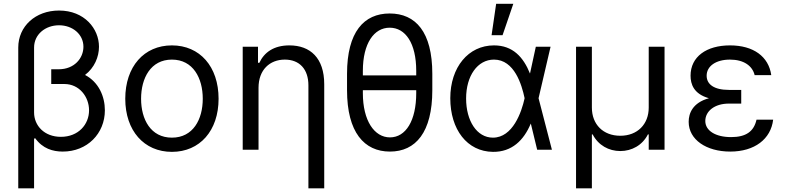

<svg xmlns="http://www.w3.org/2000/svg" viewBox="-20 -793 4161 1017"><path d="M76.7 -541.2V204.5H160.5V-58.2L166.2 -61.1C206 -5.7 259.9 9.9 312.5 9.9C441.8 9.9 535.5 -85.2 535.5 -208.8C535.5 -281.6 503.2 -358 430.4 -396C480.5 -433.9 504.3 -492.2 504.3 -545.5C504.3 -640.6 427.6 -737.2 292.6 -737.2C167.6 -737.2 76.7 -653.4 76.7 -541.2ZM160.5 -197.4V-541.2C160.5 -610.8 220.2 -659.1 292.6 -659.1C365.1 -659.1 421.9 -610.8 421.9 -545.5C421.9 -484.4 373.6 -426.1 291.2 -426.1H251.4V-348H321C400.6 -348 451.7 -279.8 451.7 -208.8C451.7 -133.5 394.9 -68.2 302.6 -68.2C214.5 -68.2 160.5 -127.8 160.5 -197.4Z M890.6 11.4C1038.4 11.4 1137.8 -100.9 1137.8 -269.9C1137.8 -440.3 1038.4 -552.6 890.6 -552.6C742.9 -552.6 643.5 -440.3 643.5 -269.9C643.5 -100.9 742.9 11.4 890.6 11.4ZM727.3 -269.9C727.3 -379.3 778.4 -477.3 890.6 -477.3C1002.8 -477.3 1054 -379.3 1054 -269.9C1054 -160.5 1002.8 -63.9 890.6 -63.9C778.4 -63.9 727.3 -160.5 727.3 -269.9Z M1349.4 -328.1C1349.4 -423.3 1409.1 -477.3 1488.6 -477.3C1566.8 -477.3 1613.6 -426.1 1613.6 -340.9V204.5H1697.4V-346.6C1697.4 -485.8 1623.6 -552.6 1512.8 -552.6C1430.4 -552.6 1379.3 -515.6 1353.7 -460.2H1346.6V-545.5H1265.6V0H1349.4Z M2269.9 -315.3V-402C2269.9 -623.6 2181.8 -721.6 2044 -721.6C1907.7 -721.6 1818.2 -623.6 1818.2 -402V-315.3C1818.2 -92.3 1909.1 9.9 2045.5 9.9C2181.8 9.9 2269.9 -92.3 2269.9 -315.3ZM1902 -299.7V-315.3H2184.7V-299.7C2184.7 -153.4 2129.3 -65.3 2045.5 -65.3C1963.1 -65.3 1902 -153.4 1902 -299.7ZM1902 -393.5V-417.6C1902 -563.9 1961.6 -646.3 2044 -646.3C2127.8 -646.3 2184.7 -563.9 2184.7 -417.6V-393.5Z M2590.9 11.4C2691.4 12.4 2754.3 -49.7 2791.2 -137.8H2791.9L2825.3 0H2903.4L2832.7 -272.7L2896.3 -545.5H2818.2L2787.3 -403.4C2752.1 -490.8 2696 -552.6 2596.6 -552.6C2460.9 -552.6 2365.1 -436.8 2365.1 -272.7C2365.1 -107.2 2454.2 9.9 2590.9 11.4ZM2448.9 -271.3C2448.9 -392 2509.9 -477.3 2596.6 -477.3C2704.9 -477.3 2744 -343 2758.5 -274.1V-271.3C2742.9 -199.9 2696.4 -63.9 2590.9 -63.9C2505.7 -63.9 2448.9 -153.1 2448.9 -271.3ZM2583.8 -606.5H2642L2698.9 -772.7H2608Z M3031.2 204.5H3115.1V-81H3119.3C3149.1 -23.4 3204.9 7.1 3265.6 7.1C3326.3 7.1 3382.5 -23.4 3411.9 -81H3416.2V0H3500V-545.5H3416.2V-223C3416.2 -134.9 3356.5 -73.9 3265.6 -73.9C3174.7 -73.9 3115.1 -134.2 3115.1 -223V-545.5H3031.2Z M3906.2 -316.8H3840.9C3761.7 -316.8 3723 -346.6 3723 -392C3723 -442.5 3771.7 -477.3 3846.6 -477.3C3919.7 -477.3 3965.6 -444.2 3977.3 -394.9H4065.3C4051.5 -493.6 3970.9 -552.6 3846.6 -552.6C3722.3 -552.6 3637.8 -492.9 3637.8 -392C3637.8 -347.7 3654.1 -295.5 3735.1 -272.7C3648.4 -248.9 3627.8 -192.1 3627.8 -147.7C3627.8 -53.3 3721.2 9.9 3848 9.9C3977.3 9.9 4063.2 -56.5 4075.3 -159.1H3987.2C3973 -96.6 3931.8 -66.8 3852.3 -66.8C3769.9 -66.8 3715.9 -100.9 3715.9 -152C3715.9 -203.5 3764.2 -244.3 3840.9 -244.3H3906.2Z"/></svg>

Font: Margiela Sans
Style: Regular
Weight: 400
Designer: Stefan Endress, Andreas Faust
Version: Version 1.100;FEAKit 1.0